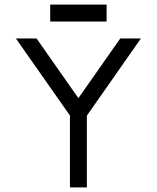

<svg xmlns="http://www.w3.org/2000/svg" viewBox="-20 -811 679 831"><path d="M356 0H282.7V-311L48.8 -644.5H138.2L319.3 -386.2L500.5 -644.5H589.8L356 -310.5ZM441.4 -717.8H197.3V-791H441.4Z"/></svg>

Font: Catrinity
Style: Regular
Weight: 400
Designer: Alexander Lange
Foundry: High-Logic / Made with FontCreator
Version: Version 2.090;May 20, 2024;FontCreator 15.0.0.2974 64-bit